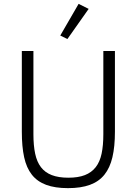

<svg xmlns="http://www.w3.org/2000/svg" viewBox="-20 -962 708 994"><path d="M153 -698V-267Q153 -209 162 -166.5Q171 -124 192 -96.5Q213 -69 248 -55.5Q283 -42 334 -42Q385 -42 419.5 -55.5Q454 -69 475.5 -96.5Q497 -124 506 -166.5Q515 -209 515 -267V-698H575V-280Q575 -203 562 -148Q549 -93 520.5 -57.5Q492 -22 445.5 -5Q399 12 332 12Q265 12 219 -5Q173 -22 145 -57.5Q117 -93 105 -148Q93 -203 93 -280V-698ZM329 -760 292 -778 387 -942 439 -916Z"/></svg>

Font: IBM Plex Sans Hebrew Light
Style: Regular
Weight: 300
Designer: Mike Abbink, Paul van der Laan, Pieter van Rosmalen, Yanek Iontef
Foundry: Bold Monday
Version: Version 1.2